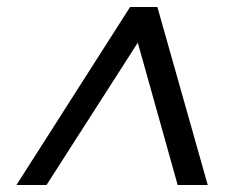

<svg xmlns="http://www.w3.org/2000/svg" viewBox="-20 -720 661 549"><path d="M27 -191 352 -700H430L574 -191H488L374 -598L113 -191Z"/></svg>

Font: DM Sans 20pt
Style: Italic
Weight: 400
Italic angle: -10°
Version: Version 4.004;gftools[0.9.30]